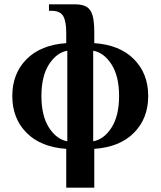

<svg xmlns="http://www.w3.org/2000/svg" viewBox="-20 -680 744 890"><path d="M287 10Q169 2 103 -64.5Q37 -131 37 -235Q37 -339 103 -405.5Q169 -472 287 -480V-530Q287 -581 273 -605.5Q259 -630 217 -630H207V-660H327Q363 -660 382 -648Q401 -636 409 -608.5Q417 -581 417 -530V-480Q535 -472 601 -405.5Q667 -339 667 -235Q667 -131 601 -64.5Q535 2 417 10V190H287ZM292 -445Q242 -436 207 -381.5Q172 -327 172 -235Q172 -143 207 -88.5Q242 -34 292 -25ZM532 -235Q532 -327 497 -381.5Q462 -436 412 -445V-25Q462 -34 497 -88.5Q532 -143 532 -235Z"/></svg>

Font: Philosopher
Style: Bold
Weight: 700
Designer: Jovanny Lemonad
Foundry: Jovanny Lemonad
Version: Version 2.000